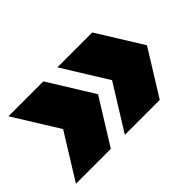

<svg xmlns="http://www.w3.org/2000/svg" viewBox="-77 -728 885 885"><g transform="rotate(-45 366.0 -285.0)"><path d="M14.5 -65 151 -285 14.5 -505H242L378.5 -285L242 -65ZM333.5 -65 470 -285 333.5 -505H561L697.5 -285L561 -65Z"/></g></svg>

Font: Encode Sans SemiExpanded SemiExpanded Black
Style: Regular
Weight: 900
Width: 6
Designer: Multiple Designers
Foundry: Impallari Type
Version: Version 3.000; ttfautohint (v1.8.3) -l 8 -r 50 -G 200 -x 14 